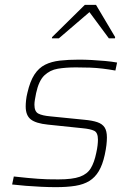

<svg xmlns="http://www.w3.org/2000/svg" viewBox="-20 -764 540 792"><path d="M211 8Q183 8 150.5 6.5Q118 5 86.5 2.5Q55 0 30 -3L37 -36Q71 -32 94.5 -30Q118 -28 137 -26.5Q156 -25 175.5 -24.5Q195 -24 221 -24Q279 -24 309.5 -35Q340 -46 354.5 -70Q369 -94 377 -133Q381 -151 382.5 -164.5Q384 -178 384 -188Q384 -217 368.5 -224.5Q353 -232 321 -235L177 -250Q128 -255 107 -271.5Q86 -288 86 -325Q86 -336 87.5 -350.5Q89 -365 93 -381Q104 -429 122 -456.5Q140 -484 166 -497Q192 -510 227 -514Q262 -518 306 -518Q330 -518 358 -516.5Q386 -515 413.5 -512.5Q441 -510 463 -506L456 -473Q428 -478 403 -481Q378 -484 352 -485Q326 -486 293 -486Q251 -486 218.5 -480.5Q186 -475 163 -453Q140 -431 129 -380Q126 -365 124 -353Q122 -341 122 -332Q122 -304 138 -295.5Q154 -287 188 -284L328 -270Q361 -267 381.5 -260Q402 -253 411.5 -238.5Q421 -224 421 -197Q421 -183 419 -165.5Q417 -148 412 -125Q403 -84 387.5 -58Q372 -32 348.5 -17.5Q325 -3 291 2.5Q257 8 211 8ZM194 -606 195 -611 330 -744H376L455 -611L454 -606H429L349 -714L223 -606Z"/></svg>

Font: Saira Thin
Style: Italic
Weight: 100
Italic angle: -12°
Designer: Hector Gatti with collaboration of the Omnibus-Type team
Foundry: Omnibus-Type
Version: Version 1.101